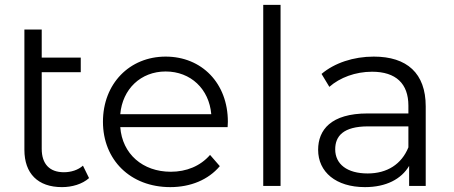

<svg xmlns="http://www.w3.org/2000/svg" viewBox="-20 -762 1859 787"><path d="M320 -83C300 -65 271 -56 242 -56C183 -56 151 -90 151 -152V-466H311V-526H151V-641H80V-148C80 -51 135 5 234 5C275 5 317 -7 345 -32Z M914 -263C914 -421 807 -530 659 -530C511 -530 402 -419 402 -263C402 -107 514 5 678 5C761 5 834 -25 881 -81L841 -127C801 -81 744 -58 680 -58C565 -58 481 -131 473 -241H913C913 -249 914 -257 914 -263ZM659 -469C762 -469 837 -397 846 -294H473C482 -397 557 -469 659 -469Z M1059 0H1130V-742H1059Z M1512 -530C1429 -530 1351 -504 1298 -459L1330 -406C1373 -444 1437 -468 1505 -468C1603 -468 1654 -419 1654 -329V-297H1487C1336 -297 1284 -229 1284 -148C1284 -57 1357 5 1476 5C1563 5 1625 -28 1657 -82V0H1725V-326C1725 -462 1648 -530 1512 -530ZM1487 -51C1403 -51 1354 -89 1354 -150C1354 -204 1387 -244 1489 -244H1654V-158C1626 -89 1567 -51 1487 -51Z"/></svg>

Font: Talent
Style: Regular
Weight: 400
Designer: Mike Powis
Version: Version 1.001;hotconv 1.0.109;makeotfexe 2.5.65596